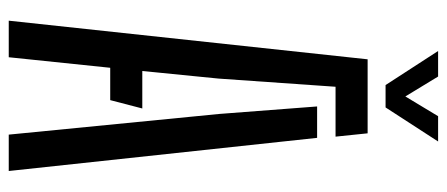

<svg xmlns="http://www.w3.org/2000/svg" viewBox="-304 -692 997 428"><g transform="rotate(90 194.0 -478.5)"><path d="M26.6 0 112.7 -800H277.7L285.1 -728.5H173.9L155.7 -468L138.8 -297.7H222.3L203.7 -226.2H131.6L108.1 0ZM280.6 0 234.5 -469.3 217.8 -687.4H287.8L361.7 0ZM170.1 -840 94.2 -957.1H151.1L195.5 -884.1L239.5 -957.1H295.9L220 -840Z"/></g></svg>

Font: Big Shoulders Stencil Text Thin
Style: Regular
Weight: 100
Designer: Patric King
Foundry: XO Type Co
Version: Version 2.001